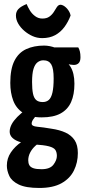

<svg xmlns="http://www.w3.org/2000/svg" viewBox="-20 -736 426 952"><path d="M175 196Q108 196 73 179Q38 162 26 136Q14 110 14 85Q14 49 34 19.5Q54 -10 86 -32Q118 -54 156 -65L190 -35Q172 -28 155.5 -13Q139 2 129.5 20.5Q120 39 120 59Q120 73 125.5 83Q131 93 145.5 98Q160 103 186 103Q228 103 245 80.5Q262 58 262 37Q262 19 254.5 7.5Q247 -4 222.5 -10.5Q198 -17 148 -20Q111 -23 84 -30.5Q57 -38 42 -52Q27 -66 28 -86Q29 -103 38 -120Q47 -137 65.5 -156Q84 -175 112 -195L173 -175Q171 -174 162 -165Q153 -156 145 -144.5Q137 -133 137 -123Q137 -110 165 -107.5Q193 -105 234 -98Q276 -92 305 -78.5Q334 -65 350 -41Q366 -17 366 23Q366 70 346.5 109.5Q327 149 285 172.5Q243 196 175 196ZM187 -154Q128 -154 94 -176.5Q60 -199 45.5 -237.5Q31 -276 31 -325Q31 -394 51.5 -434.5Q72 -475 110 -492.5Q148 -510 199 -510Q212 -510 227.5 -507Q243 -504 257 -498L276 -453Q309 -438 329 -406Q349 -374 349 -321Q349 -267 332.5 -230Q316 -193 280.5 -173.5Q245 -154 187 -154ZM192 -230Q210 -230 222 -240.5Q234 -251 240 -277Q246 -303 246 -347Q246 -397 234 -417Q222 -437 195 -437Q179 -437 166 -427Q153 -417 146 -394Q139 -371 139 -329Q139 -294 143.5 -272Q148 -250 159.5 -240Q171 -230 192 -230ZM346 -414Q331 -414 308.5 -420.5Q286 -427 263 -436Q240 -445 225.5 -452Q211 -459 211 -459L212 -501H368Q373 -493 376 -481Q379 -469 379 -452Q379 -432 370 -423Q361 -414 346 -414ZM189 -547Q164 -547 141.5 -557Q119 -567 100 -583.5Q81 -600 70 -619.5Q59 -639 59 -659Q59 -678 71 -691Q83 -704 112 -716Q118 -701 128 -684.5Q138 -668 154 -656Q170 -644 190 -644Q211 -644 224 -653Q237 -662 246 -675.5Q255 -689 262 -701Q272 -716 286.5 -711.5Q301 -707 314 -691.5Q327 -676 330 -659Q318 -627 299 -601.5Q280 -576 253 -561.5Q226 -547 189 -547Z"/></svg>

Font: Yanone Kaffeesatz ExtraLight SemiBold
Style: Regular
Weight: 600
Version: Version 2.003